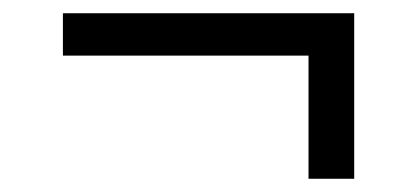

<svg xmlns="http://www.w3.org/2000/svg" viewBox="-20 -412 630 290"><path d="M75 -392H515V-142H446V-328H75Z"/></svg>

Font: Retni Sans
Style: Regular
Weight: 400
Designer: Vitaly Kuzmin
Foundry: ParaType Ltd.
Version: Version 1.00;March 2, 2019;FontCreator 11.5.0.2425 64-bit; t